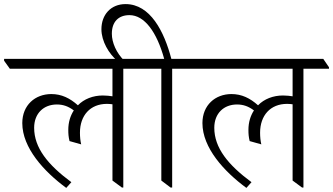

<svg xmlns="http://www.w3.org/2000/svg" viewBox="-53 -911 1629 939"><path d="M271 8 296 -20C181 -105 114 -188 114 -286C114 -357 161 -400 225 -400C256 -400 281 -391 308 -371C291 -345 281 -313 281 -276C281 -256 282 -242 287 -221L344 -205C340 -222 338 -241 338 -262C338 -346 388 -403 470 -403C480 -403 489 -402 497 -401V-28L543 6H550V-575H675V-582L647 -623H-33V-614L-5 -575H497V-440C484 -442 468 -444 450 -444C402 -444 358 -427 328 -396C289 -431 248 -451 198 -451C119 -451 56 -397 56 -309C56 -188 162 -72 271 8Z M781 6H789V-575H913V-582L886 -623H785C750 -757 682 -891 561 -891C489 -891 443 -839 443 -768C443 -709 480 -648 520 -614H555C516 -652 494 -703 494 -746C494 -805 527 -837 580 -837C654 -837 714 -754 750 -623H609V-615L637 -575H736V-28Z M1152 8 1177 -20C1062 -105 995 -188 995 -286C995 -357 1042 -400 1106 -400C1137 -400 1162 -391 1189 -371C1172 -345 1162 -313 1162 -276C1162 -256 1163 -242 1168 -221L1225 -205C1221 -222 1219 -241 1219 -262C1219 -346 1269 -403 1351 -403C1361 -403 1370 -402 1378 -401V-28L1424 6H1431V-575H1556V-582L1528 -623H848V-614L876 -575H1378V-440C1365 -442 1349 -444 1331 -444C1283 -444 1239 -427 1209 -396C1170 -431 1129 -451 1079 -451C1000 -451 937 -397 937 -309C937 -188 1043 -72 1152 8Z"/></svg>

Font: Noto Serif Devanagari Light
Style: Regular
Weight: 300
Designer: Universal Thirst, Indian Type Foundry and the Monotype Design Team
Foundry: Monotype Imaging Inc.
Version: Version 2.004